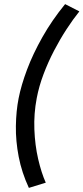

<svg xmlns="http://www.w3.org/2000/svg" viewBox="-20 -757 410 943"><path d="M121.8 165.8Q86.8 90.4 71.8 12.8Q56.8 -64.8 58 -138.5Q59.2 -212.2 71.4 -274Q84 -338.4 112.9 -415.4Q141.8 -492.4 188.5 -575.1Q235.2 -657.8 299.8 -736.8L369.8 -701Q338.8 -662.6 306.7 -613.3Q274.6 -564 245.4 -508Q216.2 -452 193.8 -392.6Q171.4 -333.2 160.4 -275Q145.8 -198.8 148.8 -121.3Q151.8 -43.8 167.4 23.8Q183 91.4 204.8 140.2Z"/></svg>

Font: Wittgenstein
Style: Italic
Weight: 400
Italic angle: -11°
Designer: Jörg Drees
Foundry: Jörg Drees
Version: Version 1.500